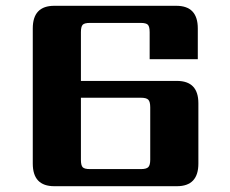

<svg xmlns="http://www.w3.org/2000/svg" viewBox="-20 -642 792 662"><path d="M498 -91V-272Q498 -291 491.5 -298Q485 -305 466 -305H259V-91Q259 -72 265 -65.5Q271 -59 290 -59H466Q485 -59 491.5 -66Q498 -73 498 -91ZM259 -363H590Q664 -363 664 -286V-78Q664 0 590 0H167Q93 0 93 -78V-544Q93 -622 167 -622H588Q662 -622 662 -544V-438H496V-531Q496 -550 490 -556.5Q484 -563 465 -563H290Q271 -563 265 -556.5Q259 -550 259 -531Z"/></svg>

Font: Sarpanch
Style: Bold
Weight: 700
Designer: Manushi Parikh (Devanagari and Latin), Jyotish Sonowal (Devanagari)
Foundry: Indian Type Foundry
Version: Version 2.004;PS 1.0;hotconv 1.0.78;makeotf.lib2.5.61930; tt